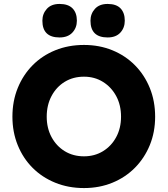

<svg xmlns="http://www.w3.org/2000/svg" viewBox="-20 -944 850 974"><path d="M406 10Q327 10 260.5 -17Q194 -44 145.5 -92.5Q97 -141 70 -207.5Q43 -274 43 -352Q43 -431 70 -497.5Q97 -564 145.5 -613Q194 -662 260.5 -689Q327 -716 406 -716Q484 -716 550 -689Q616 -662 664.5 -613Q713 -564 740 -497.5Q767 -431 767 -352Q767 -274 740 -208Q713 -142 664.5 -93Q616 -44 550 -17Q484 10 406 10ZM406 -151Q460 -151 502.5 -177Q545 -203 569.5 -248.5Q594 -294 594 -352Q594 -411 569.5 -456.5Q545 -502 502.5 -528.5Q460 -555 406 -555Q351 -555 308.5 -529Q266 -503 241.5 -457Q217 -411 217 -352Q217 -294 241.5 -248.5Q266 -203 308.5 -177Q351 -151 406 -151ZM526 -754Q439 -754 439 -839Q439 -874 461.5 -899Q484 -924 526 -924Q570 -924 591.5 -901.5Q613 -879 613 -839Q613 -803 590.5 -778.5Q568 -754 526 -754ZM282 -754Q195 -754 195 -839Q195 -874 217.5 -899Q240 -924 282 -924Q326 -924 348 -901.5Q370 -879 370 -839Q370 -803 347 -778.5Q324 -754 282 -754Z"/></svg>

Font: Readex Pro
Style: Bold
Weight: 700
Designer: Bonnie Shaver-Troup, Thomas Jockin
Foundry: Lexend
Version: Version 1.203; ttfautohint (v1.8.3)